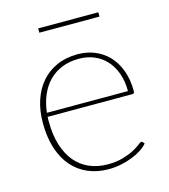

<svg xmlns="http://www.w3.org/2000/svg" viewBox="-101 -730 719 817"><g transform="rotate(-15 259.0 -322.0)"><path d="M57.5 0ZM275.5 -501Q315.5 -501 350.2 -487Q385 -473 411 -445.8Q437 -418.5 451.8 -378.5Q466.5 -338.5 466.5 -287Q466.5 -276.5 457.5 -276.5H84Q83.5 -271.5 83.5 -266.5Q83.5 -261.5 83.5 -256.5Q83.5 -197.5 97.5 -152.5Q111.5 -107.5 137 -77Q162.5 -46.5 198.8 -30.8Q235 -15 279.5 -15Q319 -15 348 -23.8Q377 -32.5 396.5 -43Q416 -53.5 426.8 -62.2Q437.5 -71 440.5 -71Q444.5 -71 447 -68L453.5 -60.5Q443.5 -48 425.5 -36Q407.5 -24 384.2 -14.8Q361 -5.5 333.8 0.2Q306.5 6 278 6Q227.5 6 186.8 -11.8Q146 -29.5 117.2 -63Q88.5 -96.5 73 -145.2Q57.5 -194 57.5 -256.5Q57.5 -310.5 72.2 -355.2Q87 -400 115 -432.5Q143 -465 183.5 -483Q224 -501 275.5 -501ZM276 -481Q234 -481 200.8 -467.5Q167.5 -454 143.5 -429.5Q119.5 -405 104.8 -370.5Q90 -336 85.5 -294H442.5Q442.5 -338.5 429.8 -373.2Q417 -408 394.8 -432Q372.5 -456 342 -468.5Q311.5 -481 276 -481ZM142.5 -650.5H407.5V-631.5H142.5Z"/></g></svg>

Font: Lato Thin
Style: Regular
Weight: 200
Designer: Lukasz Dziedzic
Foundry: tyPoland Lukasz Dziedzic
Version: Version 2.007; 2014-02-27